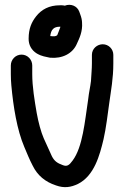

<svg xmlns="http://www.w3.org/2000/svg" viewBox="-20 -744 516 798"><path d="M25 -472V-436C25 -420.6 25.7 -405.2 27.1 -389.7C35.1 -301.3 50.7 -204 81 -133.2C91.1 -109.3 102.4 -81 115.7 -55.8C135.4 -15.1 168 12.2 212.9 26.7C246.9 38.9 274.4 34.6 304 20.5C371.6 -13.4 394.4 -98.2 410.3 -165.2C420.4 -207.9 428.5 -275.3 434.3 -317.1C441.4 -368.9 451 -418.3 451 -480V-516C451 -540.3 431.3 -560 407 -560C384 -560 362 -542 362 -516V-481C362 -458 359.4 -432.4 358.1 -407.1C355 -380.3 350.2 -364.7 346.2 -329.3C332.6 -240 323.9 -132.8 281.9 -76.8C267.6 -57 258.6 -51 241.7 -57.4C217.2 -66.2 205.8 -74.8 195.5 -94.9C184.7 -117.9 173.1 -144.2 161.8 -169.2C150.5 -194.7 139.1 -237.5 132.6 -274.3C123.6 -326.8 114 -383.7 114 -436V-472C114 -496.1 94.7 -517 69.5 -517C44.3 -517 25 -496.1 25 -472ZM249.4 -720.4C248.4 -720.7 241.7 -722 238 -722H229C183.6 -722 152.7 -704.4 130.4 -676.5C110.9 -651.7 99.2 -625.1 99 -583.7C98.5 -558.1 110.4 -535.4 133.4 -521.4C155.8 -508.8 169.7 -508.6 184.9 -504.7C185.8 -504.5 187.5 -504.2 188.7 -504.1C238.7 -499.6 282.6 -521.1 300 -563.2C309.3 -583.6 324 -612.6 321 -650.2C320.8 -660 318.5 -671.6 313.3 -685L309.5 -695.5C300.6 -720 273.4 -729.9 249.4 -720.4ZM231.1 -633C231 -632.5 230.6 -631 230.2 -629.8L224.6 -614.8C222.7 -609.7 220.8 -604.9 218 -597.9C212.3 -592.4 204.2 -592.4 188.8 -594.1C192.2 -620.8 203 -633 229 -633Z"/></svg>

Font: Just Breathe
Style: Bd
Weight: 400
Foundry: Cannot Into Space Fonts
Version: Version 0.72